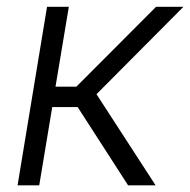

<svg xmlns="http://www.w3.org/2000/svg" viewBox="-20 -556 570 576"><path d="M32.7 0 121.1 -535.6H186.5L146.5 -295.9H209L448.2 -535.6H530.3L269.5 -273.4L446.8 0H364.3L212.9 -234.9H136.7L97.7 0Z"/></svg>

Font: Inter 20pt Light
Style: Italic
Weight: 300
Italic angle: -9.3988°
Version: Version 4.001;git-66647c0bb